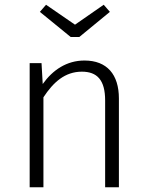

<svg xmlns="http://www.w3.org/2000/svg" viewBox="-20 -789 621 809"><path d="M314 -633 443 -739 417 -769 296 -685 174 -769 148 -739 278 -633ZM336 -534C261 -534 202 -494 160 -435L155 -523H105V0H163V-379C205 -443 254 -487 325 -487C389 -487 423 -452 423 -366V0H481V-374C481 -475 431 -534 336 -534Z"/></svg>

Font: FiraGO Light
Style: Regular
Weight: 300
Designer: bBox Type
Foundry: bBox Type GmbH
Version: Version 1.001;PS 001.001;hotconv 1.0.88;makeotf.lib2.5.64775